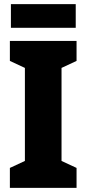

<svg xmlns="http://www.w3.org/2000/svg" viewBox="-20 -979 420 933"><path d="M348 -959H33V-844H348ZM352 -66V-163L279 -197V-649L352 -683V-780H28V-683L101 -649V-197L28 -163V-66Z"/></svg>

Font: Noto Sans Malayalam UI Condensed Black
Style: Regular
Weight: 900
Width: 3
Designer: Jelle Bosma - Monotype Design Team
Foundry: Monotype Imaging Inc.
Version: Version 2.104